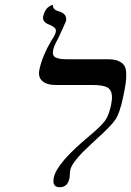

<svg xmlns="http://www.w3.org/2000/svg" viewBox="-20 -766 544 797"><path d="M200.7 -558.1Q195.8 -535.2 210.7 -527.6Q225.6 -520 257.3 -520H427.7Q454.1 -520 470.2 -513.4Q486.3 -506.8 494.6 -495.8Q502.9 -484.9 503.9 -463.6Q504.9 -442.4 501.7 -419.9Q498.5 -397.5 490.7 -360.8Q477.1 -296.9 459 -269.5Q440.9 -242.2 373.5 -182.1Q336.9 -147.9 322.8 -133.8Q308.6 -119.6 292 -98.4Q275.4 -77.1 272 -61Q270 -53.2 269.8 -41.5Q269.5 -29.8 268.1 -24.9Q260.3 11.2 227.5 11.2Q194.8 11.2 203.6 -29.8Q216.3 -89.8 350.6 -201.2Q398.9 -241.7 415.5 -264.2Q432.1 -286.6 441.4 -332Q450.2 -374 436.5 -393.6Q422.9 -413.1 365.7 -413.1H212.9Q174.3 -413.1 155.5 -429.7Q136.7 -446.3 144 -479Q155.3 -532.7 192.9 -597.2Q208.5 -619.1 211.4 -632.8Q213.9 -644.5 206.5 -650.9Q199.2 -657.2 186 -663.1Q154.3 -674.3 159.2 -698.2Q162.1 -710.9 167.2 -720.2Q172.4 -729.5 177.7 -734.1Q183.1 -738.8 188 -741.5Q192.9 -744.1 196.3 -745.1L199.7 -746.1Q197.8 -726.1 223.6 -719.2Q260.3 -708.5 253.9 -678.2Q253.4 -675.8 238 -642.3Q222.7 -608.9 219.2 -602.1Q204.6 -577.1 200.7 -558.1Z"/></svg>

Font: Linux Biolinum
Style: Italic
Weight: 400
Italic angle: -12°
Designer: Philipp H. Poll
Foundry: Philipp H. Poll
Version: Version 1.1.3 ; ttfautohint (v0.9)